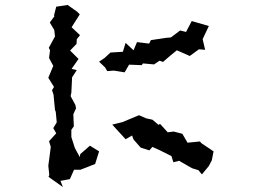

<svg xmlns="http://www.w3.org/2000/svg" viewBox="-20 -730 1040 775"><path d="M402 -496 380 -481 404 -458 413 -443 440 -445 483 -438 501 -469 552 -467 557 -474 602 -470 624 -485 638 -480 668 -506 694 -527 746 -504 783 -531 808 -529 798 -572 823 -625 754 -645 735 -609 731 -601 707 -607 670 -579 648 -577 589 -568 582 -554 533 -560 519 -527 487 -557 476 -521 426 -518ZM175 -61 179 -24 176 -16 234 25 224 0 262 -7 279 -45H305L364 -68L380 -119L343 -142L304 -108L302 -96L282 -133L268 -177V-206L278 -220L276 -269L287 -293L284 -307L265 -342L268 -356L271 -418L290 -447L269 -452L297 -492L263 -526L289 -553L290 -572L303 -588L269 -620L302 -672L291 -683L253 -710L207 -703L198 -668L200 -665L181 -639L199 -609L202 -583L177 -537L182 -527L178 -496L195 -464L175 -416L198 -379L190 -366L196 -348L202 -286L205 -279L209 -236L195 -213L207 -192L178 -160L185 -137L179 -91ZM433 -227 487 -168 513 -183 519 -167 548 -134 583 -123 595 -137 624 -124 672 -100 680 -75 703 -81 755 -51 781 -43 795 -26 823 -60 835 -83 842 -119 793 -152 787 -159 737 -154 716 -190 681 -199 657 -196 626 -230 620 -226 595 -247 571 -252 541 -265 474 -237Z"/></svg>

Font: チョークS
Style: Regular
Weight: 400
Designer: [Stick] Fontworks Inc.
Foundry: [Stick] Fontworks Inc.
Version: Version 1.200;FEAKit 1.0